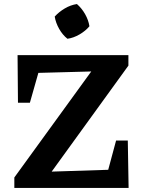

<svg xmlns="http://www.w3.org/2000/svg" viewBox="-20 -931 708 951"><path d="M51 0V-52L432 -577L170 -570L128 -422H69L67 -658H616V-606L236 -81L516 -90L555 -235H613L617 0ZM361 -911Q385 -890 401.5 -861Q418 -832 423 -801Q404 -778 374 -760.5Q344 -743 314 -739Q290 -758 273 -788Q256 -818 251 -849Q272 -872 300.5 -889Q329 -906 361 -911Z"/></svg>

Font: Piazzolla 24pt
Style: Bold
Weight: 700
Designer: Juan Pablo del Peral
Foundry: Huerta Tipografica
Version: Version 2.005